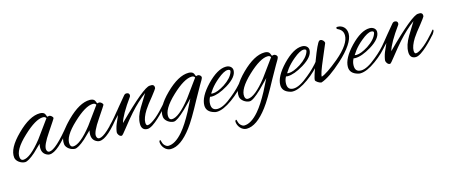

<svg xmlns="http://www.w3.org/2000/svg" viewBox="-51 -859 3578 1531"><g transform="rotate(-15 1737.5 -94.0)"><path d="M468 -175C474 -183 477 -190 477 -195C477 -200 475 -202 472 -202C470 -202 468 -201 466 -198C374 -83 311 -26 276 -26C264 -26 257 -34 254 -49C250 -72 270 -115 313 -178C356 -242 378 -275 377 -277C376 -286 362 -302 346 -302C341 -302 337 -299 332 -299C329 -299 325 -321 316 -330C308 -337 296 -341 280 -341C224 -341 160 -306 89 -235C18 -165 -15 -104 -8 -52C-4 -21 35 5 67 5C85 5 114 -12 154 -47L216 -107C213 -94 212 -83 212 -73C212 -40 227 -18 256 -7C261 -5 267 -4 273 -4C318 -4 383 -61 468 -175ZM322 -290 216 -144C149 -59 96 -17 58 -17C45 -17 37 -25 34 -41C27 -84 59 -139 131 -206C200 -271 255 -304 296 -304C309 -304 317 -299 322 -290Z M880 -175C886 -183 889 -190 889 -195C889 -200 887 -202 884 -202C882 -202 880 -201 878 -198C786 -83 723 -26 688 -26C676 -26 669 -34 666 -49C662 -72 682 -115 725 -178C768 -242 790 -275 789 -277C788 -286 774 -302 758 -302C753 -302 749 -299 744 -299C741 -299 737 -321 728 -330C720 -337 708 -341 692 -341C636 -341 572 -306 501 -235C430 -165 397 -104 404 -52C408 -21 447 5 479 5C497 5 526 -12 566 -47L628 -107C625 -94 624 -83 624 -73C624 -40 639 -18 668 -7C673 -5 679 -4 685 -4C730 -4 795 -61 880 -175ZM734 -290 628 -144C561 -59 508 -17 470 -17C457 -17 449 -25 446 -41C439 -84 471 -139 543 -206C612 -271 667 -304 708 -304C721 -304 729 -299 734 -290Z M966 -304C929 -260 876 -196 859 -174C836 -145 815 -123 795 -103C788 -96 787 -91 787 -89C787 -84 789 -82 792 -82C800 -82 817 -101 820 -104L880 -167C870 -145 860 -123 851 -101C842 -80 834 -45 834 -34C834 -27 837 -20 842 -13C848 -4 856 1 866 1C871 1 885 -15 909 -46C945 -92 975 -128 999 -155C1043 -204 1088 -246 1134 -280L1070 -176C1043 -129 1030 -92 1030 -52C1030 -21 1043 2 1079 2C1129 2 1225 -105 1255 -139C1261 -146 1269 -162 1269 -167C1269 -172 1268 -175 1265 -175C1262 -175 1246 -153 1241 -148C1217 -121 1191 -93 1160 -67C1127 -40 1103 -27 1088 -27C1074 -27 1074 -45 1074 -54C1074 -76 1086 -110 1110 -148C1125 -171 1148 -202 1179 -239C1204 -271 1218 -290 1220 -295C1221 -298 1221 -300 1221 -303C1221 -322 1209 -330 1184 -327C1151 -327 1056 -249 901 -94C913 -137 949 -200 1009 -283C1011 -287 1012 -291 1012 -295C1012 -309 1003 -316 985 -316C982 -316 973 -313 966 -304Z M1602 -281C1606 -293 1592 -308 1575 -308C1570 -308 1566 -305 1561 -305C1558 -305 1554 -327 1545 -335C1537 -342 1525 -346 1509 -346C1453 -346 1389 -311 1318 -241C1247 -171 1214 -110 1221 -58C1225 -27 1264 0 1296 0C1315 0 1348 -23 1396 -69L1471 -145L1421 -46C1388 15 1357 64 1326 100C1283 150 1242 175 1204 175C1195 175 1185 170 1175 160C1155 140 1160 114 1152 114C1148 114 1145 118 1143 126C1144 165 1176 205 1216 205C1272 205 1330 164 1391 83C1421 44 1462 -25 1515 -124C1528 -148 1547 -182 1573 -227C1591 -256 1601 -274 1602 -281ZM1551 -296 1445 -150C1378 -65 1325 -23 1287 -23C1274 -23 1266 -31 1263 -47C1256 -89 1288 -144 1360 -212C1429 -277 1485 -310 1526 -310C1539 -310 1547 -305 1551 -296Z M1907 -168C1912 -175 1915 -180 1915 -185C1915 -189 1913 -191 1909 -191C1904 -191 1899 -187 1893 -179C1864 -142 1830 -108 1789 -75C1736 -30 1693 -8 1660 -8C1627 -8 1611 -25 1611 -60C1611 -80 1616 -99 1626 -117C1629 -116 1634 -115 1640 -115C1675 -115 1720 -131 1773 -163C1832 -199 1862 -236 1862 -273C1862 -297 1841 -316 1810 -316C1763 -316 1710 -285 1651 -224C1593 -163 1564 -109 1564 -62C1564 -26 1585 -2 1628 10C1634 12 1641 13 1648 13C1683 13 1727 -6 1778 -43C1827 -78 1870 -119 1907 -168ZM1835 -266C1824 -234 1797 -204 1753 -175C1713 -150 1680 -137 1654 -137C1649 -137 1644 -138 1641 -139C1649 -152 1657 -163 1665 -174C1682 -196 1704 -219 1732 -242C1768 -272 1796 -287 1816 -287C1833 -287 1840 -280 1835 -266Z M2229 -281C2233 -293 2219 -308 2202 -308C2197 -308 2193 -305 2188 -305C2185 -305 2181 -327 2172 -335C2164 -342 2152 -346 2136 -346C2080 -346 2016 -311 1945 -241C1874 -171 1841 -110 1848 -58C1852 -27 1891 0 1923 0C1942 0 1975 -23 2023 -69L2098 -145L2048 -46C2015 15 1984 64 1953 100C1910 150 1869 175 1831 175C1822 175 1812 170 1802 160C1782 140 1787 114 1779 114C1775 114 1772 118 1770 126C1771 165 1803 205 1843 205C1899 205 1957 164 2018 83C2048 44 2089 -25 2142 -124C2155 -148 2174 -182 2200 -227C2218 -256 2228 -274 2229 -281ZM2178 -296 2072 -150C2005 -65 1952 -23 1914 -23C1901 -23 1893 -31 1890 -47C1883 -89 1915 -144 1987 -212C2056 -277 2112 -310 2153 -310C2166 -310 2174 -305 2178 -296Z M2534 -168C2539 -175 2542 -180 2542 -185C2542 -189 2540 -191 2536 -191C2531 -191 2526 -187 2520 -179C2491 -142 2457 -108 2416 -75C2363 -30 2320 -8 2287 -8C2254 -8 2238 -25 2238 -60C2238 -80 2243 -99 2253 -117C2256 -116 2261 -115 2267 -115C2302 -115 2347 -131 2400 -163C2459 -199 2489 -236 2489 -273C2489 -297 2468 -316 2437 -316C2390 -316 2337 -285 2278 -224C2220 -163 2191 -109 2191 -62C2191 -26 2212 -2 2255 10C2261 12 2268 13 2275 13C2310 13 2354 -6 2405 -43C2454 -78 2497 -119 2534 -168ZM2462 -266C2451 -234 2424 -204 2380 -175C2340 -150 2307 -137 2281 -137C2276 -137 2271 -138 2268 -139C2276 -152 2284 -163 2292 -174C2309 -196 2331 -219 2359 -242C2395 -272 2423 -287 2443 -287C2460 -287 2467 -280 2462 -266Z M2752 -393C2744 -393 2741 -392 2741 -384C2741 -380 2743 -377 2748 -375C2781 -360 2792 -338 2792 -311C2792 -266 2757 -209 2675 -140C2606 -83 2557 -50 2528 -41C2526 -55 2541 -100 2574 -176C2607 -253 2624 -292 2624 -294C2623 -311 2607 -326 2592 -326C2588 -326 2584 -325 2581 -322C2570 -313 2547 -265 2514 -177C2481 -90 2466 -40 2467 -29C2468 -16 2501 3 2514 3C2561 -12 2620 -53 2693 -119C2777 -195 2824 -264 2824 -317C2824 -367 2790 -393 2752 -393Z M3092 -168C3097 -175 3100 -180 3100 -185C3100 -189 3098 -191 3094 -191C3089 -191 3084 -187 3078 -179C3049 -142 3015 -108 2974 -75C2921 -30 2878 -8 2845 -8C2812 -8 2796 -25 2796 -60C2796 -80 2801 -99 2811 -117C2814 -116 2819 -115 2825 -115C2860 -115 2905 -131 2958 -163C3017 -199 3047 -236 3047 -273C3047 -297 3026 -316 2995 -316C2948 -316 2895 -285 2836 -224C2778 -163 2749 -109 2749 -62C2749 -26 2770 -2 2813 10C2819 12 2826 13 2833 13C2868 13 2912 -6 2963 -43C3012 -78 3055 -119 3092 -168ZM3020 -266C3009 -234 2982 -204 2938 -175C2898 -150 2865 -137 2839 -137C2834 -137 2829 -138 2826 -139C2834 -152 2842 -163 2850 -174C2867 -196 2889 -219 2917 -242C2953 -272 2981 -287 3001 -287C3018 -287 3025 -280 3020 -266Z M3181 -304C3144 -260 3091 -196 3074 -174C3051 -145 3030 -123 3010 -103C3003 -96 3002 -91 3002 -89C3002 -84 3004 -82 3007 -82C3015 -82 3032 -101 3035 -104L3095 -167C3085 -145 3075 -123 3066 -101C3057 -80 3049 -45 3049 -34C3049 -27 3052 -20 3057 -13C3063 -4 3071 1 3081 1C3086 1 3100 -15 3124 -46C3160 -92 3190 -128 3214 -155C3258 -204 3303 -246 3349 -280L3285 -176C3258 -129 3245 -92 3245 -52C3245 -21 3258 2 3294 2C3344 2 3440 -105 3470 -139C3476 -146 3484 -162 3484 -167C3484 -172 3483 -175 3480 -175C3477 -175 3461 -153 3456 -148C3432 -121 3406 -93 3375 -67C3342 -40 3318 -27 3303 -27C3289 -27 3289 -45 3289 -54C3289 -76 3301 -110 3325 -148C3340 -171 3363 -202 3394 -239C3419 -271 3433 -290 3435 -295C3436 -298 3436 -300 3436 -303C3436 -322 3424 -330 3399 -327C3366 -327 3271 -249 3116 -94C3128 -137 3164 -200 3224 -283C3226 -287 3227 -291 3227 -295C3227 -309 3218 -316 3200 -316C3197 -316 3188 -313 3181 -304Z"/></g></svg>

Font: AlexBrush
Style: Regular
Weight: 400
Designer: Robert E. Leuschke
Foundry: Robert E. Leuschke
Version: Version 1.001